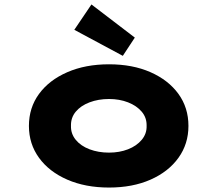

<svg xmlns="http://www.w3.org/2000/svg" viewBox="-20 -833 978 863"><path d="M470 10Q364 10 282.5 -25.5Q201 -61 155.5 -123.5Q110 -186 110 -267Q110 -349 155.5 -411Q201 -473 282.5 -508.5Q364 -544 470 -544Q576 -544 656.5 -508.5Q737 -473 782 -411Q827 -349 827 -267Q827 -186 782 -123.5Q737 -61 656.5 -25.5Q576 10 470 10ZM470 -147Q517 -147 555.5 -162Q594 -177 617 -204.5Q640 -232 639 -267Q640 -304 617 -331Q594 -358 555.5 -373Q517 -388 470 -388Q422 -388 382.5 -373Q343 -358 320.5 -331Q298 -304 299 -267Q298 -232 320.5 -204.5Q343 -177 382.5 -162Q422 -147 470 -147ZM532 -582 314 -699 391 -813 586 -664Z"/></svg>

Font: Lexend Tera ExtraBold
Style: Regular
Weight: 800
Designer: Bonnie Shaver-Troup, Thomas Jockin
Foundry: Lexend
Version: Version 1.007